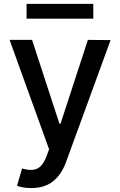

<svg xmlns="http://www.w3.org/2000/svg" viewBox="-20 -747 607 970"><path d="M28.4 -545.5H142L280.2 -122.2H285.9L424 -545.5L538.7 -544.4L313.2 72.8Q289.8 136.4 247 169.7Q204.2 203.1 138.5 203.1Q114.3 203.1 95 199.6Q75.6 196 66.1 191.4L91.6 104.4Q116.8 111.5 136.4 111.5Q149.1 111.5 160.3 108Q171.5 104.4 181.1 96.4Q190.7 88.4 199 75.5Q207.4 62.5 214.8 43.3L228 7.1ZM114.3 -727.3H451.3V-652.7H114.3Z"/></svg>

Font: Cannonade Med
Style: Regular
Weight: 500
Designer: Rasmus Andersson
Foundry: rsms
Version: Version 3.012;git-f93a4a705